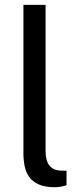

<svg xmlns="http://www.w3.org/2000/svg" viewBox="-20 -763 343 789"><path d="M206.8 6.4Q165.2 6.4 139.3 -5.1Q113.5 -16.5 99.8 -36.1Q86.1 -55.7 81.2 -80.8Q76.2 -105.8 76.2 -133V-743H167.3V-142Q167.3 -102.8 182.6 -83.3Q197.8 -63.9 225.5 -62L253.4 -61.3V-1.7Q241.8 1.8 229.4 4.1Q216.9 6.4 206.8 6.4Z"/></svg>

Font: Public Sans Thin
Style: Regular
Weight: 100
Designer: The Public Sans project authors (U.S. Web Design System). Libre Franklin designed by Pablo Impallari and Rodrigo Fuenzal
Version: Version 1.008